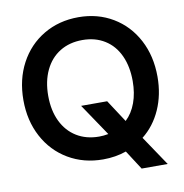

<svg xmlns="http://www.w3.org/2000/svg" viewBox="-93 -866 1006 1052"><g transform="rotate(-10 410.0 -339.5)"><path d="M37 -382Q37 -497 85 -587Q133 -677 218.5 -727.5Q304 -778 412 -778Q519 -778 603.5 -727.5Q688 -677 735.5 -587Q783 -497 783 -382Q783 -282 746.5 -200Q710 -118 644 -66L755 99H610L541 -8Q481 13 412 13Q304 13 218.5 -37.5Q133 -88 85 -178Q37 -268 37 -382ZM412 -114Q436 -114 463 -119L343 -297H488L569 -173Q606 -208 625.5 -261.5Q645 -315 645 -382Q645 -463 617 -524Q589 -585 536 -618Q483 -651 412 -651Q340 -651 286.5 -618Q233 -585 204 -524Q175 -463 175 -382Q175 -301 204 -240.5Q233 -180 286.5 -147Q340 -114 412 -114Z"/></g></svg>

Font: Application Semibold
Style: Regular
Weight: 600
Designer: Wei Huang
Foundry: Wei Huang
Version: Version 0.012